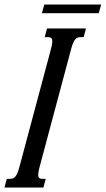

<svg xmlns="http://www.w3.org/2000/svg" viewBox="-87 -844 475 864"><path d="M142.6 -624.5Q148.4 -646.5 148.4 -657.7Q148.4 -668.9 143.6 -672.9Q138.7 -676.8 128.9 -676.8H114.3L124.5 -715.8H299.8L289.6 -676.8H275.4Q268.1 -676.8 262.2 -674.6Q256.3 -672.4 251.5 -666.7Q246.6 -661.1 242.2 -650.9Q237.8 -640.6 233.4 -624.5L90.8 -91.3Q85 -69.3 85 -58.1Q85 -46.9 89.8 -43Q94.7 -39.1 104.5 -39.1H118.7L108.4 0H-66.9L-56.6 -39.1H-42Q-34.7 -39.1 -29.1 -41.3Q-23.4 -43.5 -18.3 -49.1Q-13.2 -54.7 -8.8 -64.9Q-4.4 -75.2 0 -91.3ZM101.6 -784.7 112.3 -823.7H368.2L357.4 -784.7Z"/></svg>

Font: Arian AMU Serif
Style: Italic
Weight: 400
Italic angle: -15°
Designer: Ruben Hakobyan (Tarumian)
Foundry: Ruben Hakobyan (Tarumian)
Version: Version 1.002